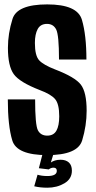

<svg xmlns="http://www.w3.org/2000/svg" viewBox="-20 -700 436 872"><path d="M195 152.5Q162.5 152.5 135.5 146L150.5 93.5Q158 96 170 97.8Q182 99.5 195 99.5Q238 99.5 238 76Q238 61.5 223 61.5Q211 61.5 201.5 69.5L156.5 64L173 0H222.5L211 38Q218.5 32.5 229.5 29Q240.5 25.5 255 25.5Q279 25.5 292.8 38Q306.5 50.5 306.5 75Q306.5 112.5 272.5 132.5Q238.5 152.5 195 152.5ZM194.5 4.5Q56 4.5 35.8 -62.2Q15.5 -129 15.5 -248.5H139.5Q139.5 -132.5 152.2 -108.2Q165 -84 194.5 -84Q223.5 -84 236.2 -106.5Q249 -129 249 -172Q249 -228 230.2 -250Q211.5 -272 160.5 -291Q69 -326.5 42.5 -363.2Q16 -400 16 -482.5Q16 -548 36.8 -614Q57.5 -680 194.5 -680Q331.5 -680 352 -610.2Q372.5 -540.5 372.5 -429.5H248Q248 -541.5 235 -566.5Q222 -591.5 193.5 -591.5Q164 -591.5 151.2 -568Q138.5 -544.5 138.5 -505Q138.5 -447 158 -426Q177.5 -405 230.5 -384.5Q320.5 -350 347 -315.8Q373.5 -281.5 373.5 -197Q373.5 -129.5 353.2 -62.5Q333 4.5 194.5 4.5Z"/></svg>

Font: Anybody Condensed SemiBold
Style: Regular
Weight: 600
Width: 3
Designer: Tyler Finck
Foundry: Etcetera Type Company
Version: Version 1.010; ttfautohint (v1.8.3) -l 8 -r 50 -G 200 -x 14 